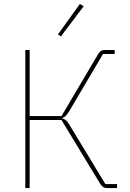

<svg xmlns="http://www.w3.org/2000/svg" viewBox="-20 -951 656 971"><path d="M108 -698H130V-364H291L476 -677C487 -694 495 -698 511 -698H560V-678H501L329 -387C314 -364 306 -357 294 -354V-352C306 -349 316 -345 328 -325L513 -20H572V0H522C506 0 498 -5 487 -21L291 -344H130V0H108ZM288 -767 273 -777 384 -931 403 -919Z"/></svg>

Font: Plexus Sans Thin
Style: Regular
Weight: 250
Version: Version 2.001;PS 002.001;hotconv 1.0.70;makeotf.lib2.5.58329